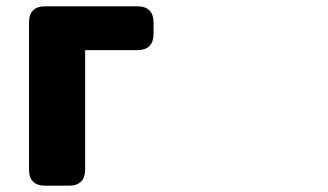

<svg xmlns="http://www.w3.org/2000/svg" viewBox="-20 -549 1040 609"><path d="M72 -479V-10C72 22 90 40 122 40H200C232 40 250 22 250 -10V-390H417C449 -390 467 -408 467 -440V-479C467 -511 449 -529 417 -529H122C90 -529 72 -511 72 -479Z"/></svg>

Font: コーポレート・ロゴ（ラウンド）ver3 Bold
Style: Regular
Weight: 700
Designer: [KANA_main] LOGOTYPE.JP [Source Han Sans] Ryoko NISHIZUKA 西塚涼子 (kana, bopomofo & ideographs); Paul D. Hunt (Latin, Greek
Version: Version 12.001;FEAKit 1.0